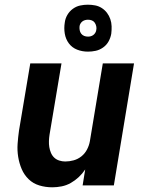

<svg xmlns="http://www.w3.org/2000/svg" viewBox="-20 -790 640 818"><path d="M203 8Q174 8 147.5 0Q121 -8 102 -26.5Q83 -45 72.5 -69.5Q62 -94 57.5 -121.5Q53 -149 55 -177.5Q57 -206 61 -234L109 -520H242L191 -216Q189 -203 188.5 -189.5Q188 -176 190 -163.5Q192 -151 197 -139Q202 -127 211 -118.5Q220 -110 232.5 -106Q245 -102 258 -102Q276 -102 294 -107Q312 -112 327 -124Q342 -136 351 -153.5Q360 -171 363 -189L418 -520H551L465 0H332L343 -68Q331 -50 315.5 -35.5Q300 -21 281.5 -10.5Q263 0 242.5 4Q222 8 203 8ZM355 -570Q330 -570 308.5 -578.5Q287 -587 273.5 -605Q260 -623 256 -646.5Q252 -670 256 -694Q258 -711 267 -726.5Q276 -742 290.5 -752.5Q305 -763 321.5 -766.5Q338 -770 354 -770Q370 -770 385.5 -767Q401 -764 414 -755.5Q427 -747 436 -735Q445 -723 450 -708.5Q455 -694 455.5 -678Q456 -662 454 -646Q451 -629 442.5 -613.5Q434 -598 419 -587.5Q404 -577 387.5 -573.5Q371 -570 355 -570ZM355 -634Q361 -634 366.5 -635.5Q372 -637 377 -640.5Q382 -644 385.5 -649.5Q389 -655 390 -661Q392 -670 390 -678.5Q388 -687 383.5 -693.5Q379 -700 371.5 -703Q364 -706 355 -706Q349 -706 343 -704.5Q337 -703 332 -699.5Q327 -696 323.5 -690.5Q320 -685 319 -679Q318 -670 319.5 -661.5Q321 -653 326 -646.5Q331 -640 338.5 -637Q346 -634 355 -634Z"/></svg>

Font: Iosevka Aile Extrabold
Style: Italic
Weight: 800
Italic angle: -9°
Designer: Belleve Invis
Foundry: Belleve Invis
Version: Version 31.1.0; ttfautohint (v1.8.4)